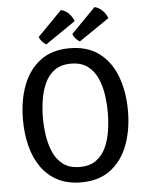

<svg xmlns="http://www.w3.org/2000/svg" viewBox="-60 -949 777 1011"><g transform="rotate(-5 328.5 -443.0)"><path d="M156.5 -342Q156.5 -296 163.8 -248Q171 -200 189.2 -159Q207.5 -118 241.2 -93.2Q275 -68.5 328.5 -68.5Q381.5 -68.5 415.2 -93.2Q449 -118 467.2 -159Q485.5 -200 492.5 -248Q499.5 -296 499.5 -342Q499.5 -388 492.5 -435.8Q485.5 -483.5 467.2 -524.2Q449 -565 415.2 -589.8Q381.5 -614.5 328.5 -614.5Q275 -614.5 241.2 -589.8Q207.5 -565 189.2 -524.2Q171 -483.5 163.8 -435.8Q156.5 -388 156.5 -342ZM51 -342Q51 -442.5 81 -522.5Q111 -602.5 172.5 -649.2Q234 -696 328.5 -696Q423 -696 484.8 -649Q546.5 -602 576.2 -521.8Q606 -441.5 606 -342Q606 -241.5 576 -161.2Q546 -81 484.5 -34Q423 13 328.5 13Q257 13 204.8 -14Q152.5 -41 118.2 -89.5Q84 -138 67.5 -202.5Q51 -267 51 -342ZM478 -900.5Q503 -894 520.5 -875.8Q538 -857.5 545.5 -836L386 -727Q374 -733 363.8 -744.8Q353.5 -756.5 349.5 -769.5ZM300.5 -900.5Q325.5 -894 342.8 -875.8Q360 -857.5 367.5 -836L208.5 -727Q196 -733 185.8 -745Q175.5 -757 172 -769.5Z"/></g></svg>

Font: Signika Negative Light
Style: Regular
Weight: 400
Version: Version 2.001